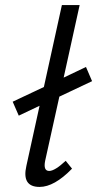

<svg xmlns="http://www.w3.org/2000/svg" viewBox="-20 -731 383 757"><path d="M174 -57Q196 -57 239 -97L264 -66Q194 6 136 6Q65 6 84 -77L136 -314L54 -275L30 -330L153 -388L224 -711H294L231 -425L319 -467L343 -411L214 -350L158 -97Q150 -57 174 -57Z"/></svg>

Font: EauTest Medium
Style: Italic
Weight: 500
Italic angle: -12°
Designer: Christian Thalmann (Catharsis Fonts)
Version: Version 0.001;PS 000.001;hotconv 1.0.88;makeotf.lib2.5.64775